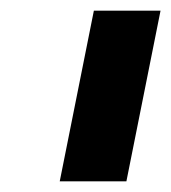

<svg xmlns="http://www.w3.org/2000/svg" viewBox="-20 -760 321 360"><path d="M92 -420 156 -740H281L217 -420Z"/></svg>

Font: IBM Plex Sans Cond
Style: Bold Italic
Weight: 700
Width: 3
Italic angle: -11°
Designer: Mike Abbink, Paul van der Laan, Pieter van Rosmalen
Foundry: Bold Monday
Version: Version 1.3